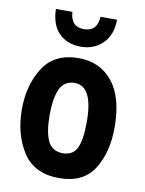

<svg xmlns="http://www.w3.org/2000/svg" viewBox="-86 -825 673 894"><g transform="rotate(10 250.0 -377.5)"><path d="M394 -764H316Q312 -694 249 -694Q187 -694 183 -764H105Q107 -688 146.5 -649.5Q186 -611 249 -611Q312 -611 353 -652Q394 -693 394 -764ZM470 -268Q470 -410 410.5 -483.5Q351 -557 250 -557Q136 -557 83 -474.5Q30 -392 30 -277Q30 -159 84 -75Q138 9 256 9Q370 9 420 -70.5Q470 -150 470 -268ZM162 -272Q162 -352 182 -396Q202 -440 252 -440Q338 -440 338 -271Q338 -185 319 -146.5Q300 -108 253 -108Q203 -108 182.5 -149.5Q162 -191 162 -272Z"/></g></svg>

Font: Noto Sans Mono UI Condensed
Style: Bold
Weight: 700
Width: 3
Designer: Monotype Design team
Foundry: Monotype Imaging Inc.
Version: 1.000